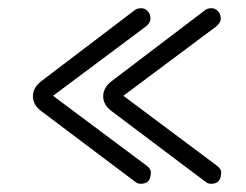

<svg xmlns="http://www.w3.org/2000/svg" viewBox="-20 -553 598 467"><path d="M481 -530Q487 -533 495 -533Q503 -533 510 -526Q517 -519 517 -508Q517 -497 505 -488L280 -320L505 -152Q518 -143 518 -134Q518 -106 494 -106Q486 -106 481 -110L251 -283Q231 -298 231 -319Q231 -340 252 -356ZM310 -530Q316 -533 324 -533Q332 -533 339 -526Q346 -519 346 -508Q346 -497 334 -488L109 -320L334 -152Q347 -143 347 -134Q347 -106 323 -106Q315 -106 310 -110L80 -283Q60 -298 60 -319Q60 -340 81 -356Z"/></svg>

Font: Text Me One
Style: Regular
Weight: 400
Designer: Julia Petretta
Foundry: Julia Petretta
Version: Version 1.003